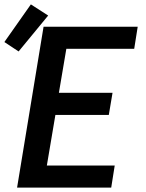

<svg xmlns="http://www.w3.org/2000/svg" viewBox="-45 -857 665 877"><path d="M33 0 154 -735H584L568 -634H258L224 -433H469L452 -332H208L169 -101H479L463 0ZM40 -622 -25 -665 96 -837 175 -786Z"/></svg>

Font: Iosevka SS04 Extended Oblique
Style: Bold
Weight: 700
Width: 7
Italic angle: -9°
Monospace: yes
Designer: Belleve Invis
Foundry: Belleve Invis
Version: Version 19.0.0; ttfautohint (v1.8.4)